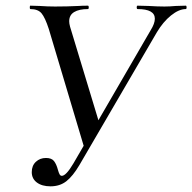

<svg xmlns="http://www.w3.org/2000/svg" viewBox="-20 -645 678 677"><path d="M85 -619Q85 -625 87 -625L120 -624Q148 -622 174 -622Q217 -622 257 -624Q270 -625 290 -625Q293 -625 293 -619Q293 -613 290 -613Q259 -613 241.5 -602.5Q224 -592 224 -570Q224 -562 227 -551L327 -221L511 -538Q526 -562 526 -579Q526 -613 465 -613Q462 -613 462 -619Q462 -625 465 -625L504 -624Q536 -622 560 -622Q578 -622 600 -624L635 -625Q638 -625 638 -619Q638 -613 635 -613Q611 -613 583 -590.5Q555 -568 533 -531L260 -63Q237 -24 214 -6Q191 12 158 12Q128 12 110 -1.5Q92 -15 92 -38Q92 -61 106.5 -74.5Q121 -88 142 -88Q162 -88 170.5 -77Q179 -66 184 -47Q187 -36 190 -30.5Q193 -25 198 -25Q213 -25 239 -69L275 -131L152 -543Q139 -583 126.5 -598Q114 -613 87 -613Q85 -613 85 -619Z"/></svg>

Font: CormorantInfant-MediumItalic
Style: Italic
Weight: 500
Italic angle: -10°
Designer: Christian Thalmann (Catharsis Fonts)
Foundry: Catharsis Fonts
Version: Version 3.303